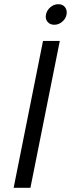

<svg xmlns="http://www.w3.org/2000/svg" viewBox="-20 -895 338 915"><path d="M185 -700H265L125 0H45ZM239 -777Q218 -777 206.5 -791Q195 -805 199 -825Q203 -846 220 -860.5Q237 -875 258 -875Q279 -875 290 -860.5Q301 -846 297 -825Q293 -805 276 -791Q259 -777 239 -777Z"/></svg>

Font: Albert Sans
Style: Italic
Weight: 400
Italic angle: -11.25°
Designer: Andreas Rasmussen
Foundry: a.Foundry
Version: Version 1.025